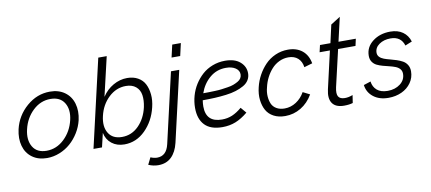

<svg xmlns="http://www.w3.org/2000/svg" viewBox="-77 -983 3338 1487"><g transform="rotate(-10 1592.0 -239.5)"><path d="M225.1 7.3Q156.2 7.3 109.1 -27.1Q62 -61.5 45.7 -120.4Q29.3 -179.2 45.4 -251Q69.8 -355 151.1 -425.3Q232.4 -495.6 334 -495.6Q402.8 -495.6 450.2 -461.4Q497.6 -427.2 514.6 -368.4Q531.7 -309.6 515.6 -238.8Q503.4 -188 475.6 -142.8Q447.8 -97.7 409.9 -64.5Q372.1 -31.2 323.7 -12Q275.4 7.3 225.1 7.3ZM231 -48.8Q309.6 -48.8 370.4 -106.9Q431.2 -165 451.2 -251Q470.2 -331.5 437.3 -385.3Q404.3 -439 328.1 -439Q250 -439 189.9 -381.8Q129.9 -324.7 109.9 -238.8Q90.8 -157.2 123 -103Q155.3 -48.8 231 -48.8Z M833.5 7.3Q774.4 7.3 734.1 -24.4Q693.8 -56.2 683.1 -109.9L657.2 0H590.3L749.5 -689.9H815.9L744.1 -382.3Q778.8 -435.5 831.5 -465.6Q884.3 -495.6 941.4 -495.6Q990.2 -495.6 1026.1 -475.3Q1062 -455.1 1079.8 -420.2Q1097.7 -385.3 1102.3 -338.4Q1106.9 -291.5 1093.8 -238.3Q1068.8 -133.3 998 -63Q927.2 7.3 833.5 7.3ZM825.2 -52.7Q900.9 -52.7 956.1 -108.2Q1011.2 -163.6 1030.8 -250.5Q1042 -303.7 1035.6 -345.2Q1029.3 -386.7 999.5 -411.6Q969.7 -436.5 920.9 -436.5Q844.7 -436.5 785.4 -380.4Q726.1 -324.2 706.5 -238.3Q687.5 -157.2 719.5 -105Q751.5 -52.7 825.2 -52.7Z M1308.6 -591.8 1331.1 -689.9H1398.9L1376.5 -591.8ZM1064 211.4Q1025.4 211.4 986.3 194.8L1013.2 140.6Q1040.5 152.3 1064.5 152.3Q1138.2 152.3 1158.7 63.5L1285.6 -487.8H1350.6L1223.6 64Q1207 134.3 1167 172.9Q1127 211.4 1064 211.4Z M1871.1 -370.1Q1871.1 -339.8 1856.4 -316.2Q1841.8 -292.5 1814.2 -276.9Q1786.6 -261.2 1752.4 -250.5Q1718.3 -239.7 1673.1 -234.1Q1627.9 -228.5 1584.2 -226.3Q1540.5 -224.1 1488.8 -224.1Q1484.9 -198.2 1484.9 -175.8Q1484.9 -51.3 1610.8 -51.3Q1654.3 -51.3 1691.7 -67.1Q1729 -83 1767.6 -115.7L1805.2 -71.3Q1756.3 -30.8 1708.5 -11.7Q1660.6 7.3 1604.5 7.3Q1511.2 7.3 1465.6 -40.5Q1419.9 -88.4 1419.9 -175.8Q1419.9 -223.6 1433.1 -270.5Q1446.3 -317.4 1471.7 -357.7Q1497.1 -397.9 1531.7 -429Q1566.4 -460 1612.8 -477.8Q1659.2 -495.6 1710.9 -495.6Q1787.6 -495.6 1829.3 -459.2Q1871.1 -422.9 1871.1 -370.1ZM1708.5 -440.4Q1635.3 -440.4 1581.3 -394.5Q1527.3 -348.6 1502.4 -276.9Q1529.3 -276.9 1546.6 -277.3Q1564 -277.8 1595 -278.8Q1626 -279.8 1647.5 -282.7Q1668.9 -285.6 1696.5 -289.8Q1724.1 -293.9 1742.7 -301Q1761.2 -308.1 1778.3 -317.6Q1795.4 -327.1 1804 -340.8Q1812.5 -354.5 1812.5 -371.1Q1812.5 -401.9 1783.9 -421.1Q1755.4 -440.4 1708.5 -440.4Z M2097.7 7.3Q2045.9 7.3 2007.8 -12.9Q1969.7 -33.2 1950.4 -67.9Q1931.2 -102.5 1925.8 -149.2Q1920.4 -195.8 1933.6 -249Q1944.8 -296.9 1968.5 -340.3Q1992.2 -383.8 2025.9 -418.9Q2059.6 -454.1 2106.4 -474.9Q2153.3 -495.6 2205.6 -495.6Q2273.9 -495.6 2317.9 -460Q2361.8 -424.3 2373.5 -358.9L2308.6 -339.8Q2302.2 -385.7 2273.7 -411.1Q2245.1 -436.5 2199.2 -436.5Q2160.6 -436.5 2126.2 -419.9Q2091.8 -403.3 2066.7 -375.2Q2041.5 -347.2 2023.4 -311.8Q2005.4 -276.4 1996.6 -236.8Q1986.8 -200.7 1989 -167Q1991.2 -133.3 2002.4 -107.7Q2013.7 -82 2039.8 -66.7Q2065.9 -51.3 2103.5 -51.3Q2151.9 -51.3 2194.1 -78.6Q2236.3 -106 2261.7 -151.9L2315.9 -124.5Q2278.8 -61 2221.7 -26.9Q2164.6 7.3 2097.7 7.3Z M2561 7.3Q2495.1 7.3 2468.8 -30.8Q2442.4 -68.8 2458.5 -139.2L2525.9 -433.1H2444.8L2457.5 -487.8H2539.6L2571.3 -628.9L2646.5 -676.3L2603 -487.8H2739.3L2727.1 -433.1H2590.3L2523.4 -144.5Q2512.2 -94.2 2525.6 -72Q2539.1 -49.8 2577.1 -49.8Q2606.4 -49.8 2638.7 -62.5L2629.4 -1.5Q2600.6 7.3 2561 7.3Z M2910.6 7.3Q2837.9 7.3 2791.7 -29.1Q2745.6 -65.4 2738.3 -123.5L2793.9 -141.6Q2799.3 -98.6 2829.3 -72.8Q2859.4 -46.9 2913.1 -46.9Q2971.7 -46.9 3012 -77.9Q3052.2 -108.9 3052.2 -157.2Q3052.2 -179.7 3039.1 -194.8Q3025.9 -210 3005.1 -218Q2984.4 -226.1 2959 -232.2Q2933.6 -238.3 2908.2 -245.1Q2882.8 -252 2862.1 -262.2Q2841.3 -272.5 2828.1 -292Q2814.9 -311.5 2814.9 -339.4Q2814.9 -407.7 2871.8 -451.7Q2928.7 -495.6 3010.7 -495.6Q3069.8 -495.6 3108.6 -468Q3147.5 -440.4 3162.6 -391.1L3108.4 -369.1Q3085.9 -443.4 3003.9 -443.4Q2950.7 -443.4 2914.6 -418Q2878.4 -392.6 2878.4 -352.5Q2878.4 -333 2891.6 -319.3Q2904.8 -305.7 2925.8 -297.9Q2946.8 -290 2972.2 -283.7Q2997.6 -277.3 3022.9 -269Q3048.3 -260.7 3069.3 -249Q3090.3 -237.3 3103.5 -216.1Q3116.7 -194.8 3116.7 -165.5Q3116.7 -115.7 3088.6 -75.7Q3060.5 -35.6 3013.7 -14.2Q2966.8 7.3 2910.6 7.3Z"/></g></svg>

Font: HK Grotesk Legacy
Style: Italic
Weight: 400
Italic angle: -13°
Designer: Alfredo Marco Pradil
Foundry: Hanken Design Co.
Version: Version 2.022;PS 002.022;hotconv 1.0.88;makeotf.lib2.5.64775